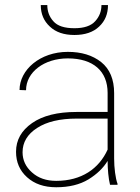

<svg xmlns="http://www.w3.org/2000/svg" viewBox="-20 -748 568 777"><path d="M455.6 0V-4.4C447.3 -25.9 441.9 -68.8 441.9 -106.4V-371.1C441.9 -426.8 424.3 -468.8 389.6 -496.6C354.5 -524.4 309.6 -538.1 254.4 -538.1C142.1 -538.1 59.1 -465.3 59.1 -383.8L85.4 -382.8C85.4 -456.1 158.7 -511.7 254.4 -511.7C357.4 -511.7 415.5 -460 415.5 -372.1V-294.9H289.1C212.4 -294.9 152.8 -279.8 109.9 -250C66.4 -219.7 44.9 -181.2 44.9 -133.8C44.9 -91.8 59.6 -57.6 89.4 -30.8C119.1 -3.9 158.2 9.8 207.5 9.8C259.8 9.8 303.2 -1 337.9 -22C372.1 -43 397.9 -67.9 415.5 -96.7C415.5 -64 418.9 -25.4 425.3 0ZM207.5 -16.1C167.5 -16.1 134.8 -27.3 109.4 -50.3C84 -72.8 71.3 -100.1 71.3 -131.8C71.3 -171.9 90.8 -204.6 129.9 -230C168.9 -255.4 222.7 -268.1 290.5 -268.1H415.5V-142.6C380.4 -64.9 309.6 -16.1 207.5 -16.1ZM390.6 -727.5C390.6 -702.6 382.3 -680.7 365.2 -662.1C348.1 -643.1 319.8 -633.8 281.2 -633.8C240.7 -633.8 212.4 -643.1 196.3 -661.6C179.7 -679.7 171.4 -701.7 171.4 -727.5H145C145 -691.9 157.2 -663.1 181.6 -640.6C205.6 -617.7 238.8 -606.4 281.2 -606.4C323.7 -606.4 357.4 -617.7 381.3 -640.6C405.3 -663.1 417 -691.9 417 -727.5Z"/></svg>

Font: Vazirmatn Thin
Style: Regular
Weight: 100
Designer: Saber Rastikerdar
Foundry: Saber Rastikerdar
Version: Version 33.003